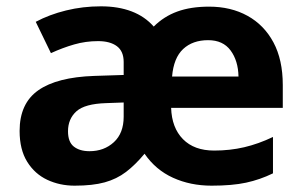

<svg xmlns="http://www.w3.org/2000/svg" viewBox="-20 -577 957 607"><path d="M641 -556Q710 -556 762.5 -527Q815 -498 844.5 -443Q874 -388 874 -308V-236H521Q523 -173 558.5 -137Q594 -101 657 -101Q707 -101 752 -111.5Q797 -122 843 -144V-29Q802 -9 758 0.5Q714 10 649 10Q582 10 527 -15Q472 -40 437 -91Q408 -56 378.5 -33.5Q349 -11 311 -0.5Q273 10 216 10Q169 10 129.5 -8.5Q90 -27 66 -65.5Q42 -104 42 -163Q42 -250 101 -291.5Q160 -333 278 -337L371 -340V-381Q371 -415 349.5 -431Q328 -447 290 -447Q251 -447 214.5 -436.5Q178 -426 141 -409L93 -508Q136 -531 189 -544Q242 -557 299 -557Q354 -557 396 -541Q438 -525 466 -493Q498 -525 540.5 -540.5Q583 -556 641 -556ZM316 -251Q248 -249 221.5 -225Q195 -201 195 -162Q195 -128 213.5 -113.5Q232 -99 263 -99Q309 -99 340 -127.5Q371 -156 371 -208V-253ZM638 -450Q589 -450 559 -422Q529 -394 524 -335H734Q733 -385 709 -417.5Q685 -450 638 -450Z"/></svg>

Font: Noto Sans Tai Tham
Style: Regular
Weight: 400
Designer: Monotype Design Team 2013. Revised by David WIlliams 2020
Foundry: Monotype Imaging Inc.
Version: Version 2.002